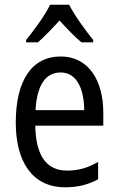

<svg xmlns="http://www.w3.org/2000/svg" viewBox="-20 -786 502 816"><path d="M274 -766H193C172 -722 128 -662 91 -616V-606H141C168 -629 201 -664 233 -699C265 -664 296 -631 326 -606H376V-616C342 -659 296 -721 274 -766ZM238 -546C116 -546 47 -445 47 -265C47 -102 115 10 257 10C311 10 354 -1 397 -24V-98C353 -72 312 -61 265 -61C177 -61 132 -125 130 -252H419V-308C419 -444 356 -546 238 -546ZM238 -478C307 -478 337 -407 338 -318H131C137 -425 174 -478 238 -478Z"/></svg>

Font: Noto Sans Sinhala UI Condensed
Style: Regular
Weight: 400
Width: 3
Designer: Jelle Bosma - Monotype Design Team
Foundry: Monotype Imaging Inc.
Version: Version 2.006